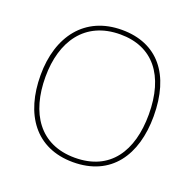

<svg xmlns="http://www.w3.org/2000/svg" viewBox="-129 -857 1011 1000"><g transform="rotate(20 377.0 -357.5)"><path d="M690 -358C690 -590 579 -725 382 -725C177 -725 63 -574 63 -359C63 -143 168 10 376 10C587 10 690 -143 690 -358ZM90 -359C90 -556 186 -700 382 -700C562 -700 663 -575 663 -358C663 -156 573 -15 377 -15C182 -15 90 -159 90 -359Z"/></g></svg>

Font: Noto Sans Canadian Aboriginal Thin
Style: Regular
Weight: 100
Designer: Monotype Design Team, Typotheque's Kevin King
Foundry: Monotype Imaging Inc.
Version: Version 2.004